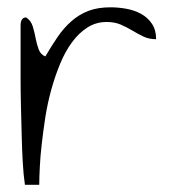

<svg xmlns="http://www.w3.org/2000/svg" viewBox="-20 -516 466 523"><path d="M36.1 -303.7V-446.3Q36.1 -452.1 37.1 -456.5Q38.1 -460.9 41 -464.4Q43.9 -467.8 50.8 -468.8Q64.5 -460 69.3 -443.8Q74.2 -427.7 77.1 -411.6Q80.1 -395.5 85.4 -381.3Q90.8 -367.2 103.5 -362.3Q120.1 -390.6 136.7 -415Q153.3 -439.5 174.3 -458Q195.3 -476.6 220.7 -486.3Q246.1 -496.1 281.2 -496.1Q301.8 -496.1 323.7 -492.2Q345.7 -488.3 363.8 -478.5Q381.8 -468.8 393.6 -451.7Q405.3 -434.6 405.3 -409.2Q385.7 -409.2 370.6 -416.5Q355.5 -423.8 340.8 -432.6Q326.2 -441.4 309.6 -448.7Q293 -456.1 270.5 -456.1Q241.2 -456.1 217.8 -440.9Q194.3 -425.8 175.8 -400.4Q157.2 -375 143.6 -341.8Q129.9 -308.6 119.6 -271.5Q109.4 -234.4 103.5 -196.8Q97.7 -159.2 93.8 -124.5Q89.8 -89.8 88.4 -60.5Q86.9 -31.2 86.9 -12.7H47.9Q43.9 -39.1 42 -73.7Q40 -108.4 39.1 -147Q38.1 -185.5 37.1 -225.6Q36.1 -265.6 36.1 -303.7Z"/></svg>

Font: The Girl Next Door
Style: Regular
Weight: 400
Designer: Kimberly Geswein
Foundry: Kimberly Geswein
Version: Version 1.002 2010